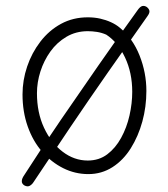

<svg xmlns="http://www.w3.org/2000/svg" viewBox="-20 -602 581 665"><path d="M284 -542Q307 -542 327 -537.5Q347 -533 364.5 -525Q382 -517 395 -506Q440 -469 463.5 -409.5Q487 -350 487 -287Q487 -232 473 -181Q459 -130 433 -88.5Q407 -47 369.5 -23Q332 1 286 1Q240 1 199 -19.5Q158 -40 126 -76.5Q94 -113 76 -164Q58 -215 58 -275Q58 -324 74 -371.5Q90 -419 120 -458Q150 -497 191.5 -519.5Q233 -542 284 -542ZM108 -279Q108 -212 132.5 -159.5Q157 -107 197 -76.5Q237 -46 284 -46Q323 -46 351.5 -67.5Q380 -89 399.5 -124.5Q419 -160 428.5 -202Q438 -244 438 -284Q438 -350 413 -403Q388 -456 348 -482Q332 -489 315.5 -491.5Q299 -494 284 -494Q243 -494 210 -474.5Q177 -455 154.5 -423.5Q132 -392 120 -354.5Q108 -317 108 -279ZM96 29Q91 37 83 41.5Q75 46 64 40Q55 34 55.5 25Q56 16 63 6Q127 -94 191.5 -188Q256 -282 321 -375.5Q386 -469 456 -566Q465 -579 472.5 -581Q480 -583 488 -578Q496 -572 497.5 -564.5Q499 -557 490 -545Q420 -446 354 -351.5Q288 -257 224.5 -163Q161 -69 96 29Z"/></svg>

Font: Playpen Sans ExtraLight
Style: Regular
Weight: 250
Designer: Laura Meseguer, Veronika Burian, José Scaglione
Foundry: TypeTogether
Version: Version 1.001